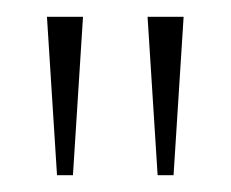

<svg xmlns="http://www.w3.org/2000/svg" viewBox="-20 -734 275 229"><path d="M48 -525 36 -714H79L67 -525ZM168 -525 156 -714H199L187 -525Z"/></svg>

Font: Noto Serif Georgian ExtraCondensed Thin
Style: Regular
Weight: 100
Width: 2
Designer: Monotype Design Team, Akaki Razmadze
Foundry: Google LLC
Version: Version 2.003; ttfautohint (v1.8.4.7-5d5b)